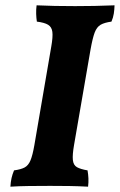

<svg xmlns="http://www.w3.org/2000/svg" viewBox="-20 -699 451 722"><path d="M172.8 -523.9Q179.3 -560.5 176.9 -579.1Q174.5 -597.7 160.8 -605.9Q147.1 -614.2 118.6 -617.7Q116.5 -631.4 116 -647.1Q115.5 -662.8 117.6 -679Q150.3 -677.5 186.3 -676.7Q222.3 -676 262.6 -676Q298.3 -676 335.9 -676.7Q373.4 -677.5 410.7 -679Q410.3 -663.3 408 -648.1Q405.7 -632.9 399.1 -617.7Q373.1 -614.2 358.6 -606Q344.1 -597.7 336.1 -576.8Q328.2 -555.9 320.6 -513.5L258.6 -154.7Q252 -117 254 -97.4Q256 -77.8 269.4 -70.3Q282.8 -62.8 309.2 -58.3Q311.7 -44.1 312.5 -28.6Q313.2 -13.2 311.2 3Q274.4 1 241.1 0.5Q207.7 0 168.3 0Q125.7 0 87.7 0.5Q49.8 1 19.1 3Q20.1 -14.7 23.4 -29.4Q26.7 -44 32.8 -58.3Q58.8 -61.8 72.7 -69.3Q86.7 -76.8 94.7 -96.1Q102.7 -115.4 109.2 -153.1Z"/></svg>

Font: Vollkorn
Style: Italic
Weight: 400
Italic angle: -11°
Designer: Friedrich Althausen
Foundry: Friedrich Althausen
Version: Version 5.001